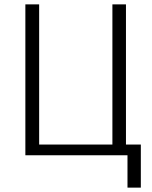

<svg xmlns="http://www.w3.org/2000/svg" viewBox="-20 -710 697 878"><path d="M96 -690V0H563V148H624V-49H556V-690H494V-49H159V-690Z"/></svg>

Font: Repo Light
Style: Regular
Weight: 300
Designer: Stefan Peev
Foundry: Context Ltd
Version: Version 001.502